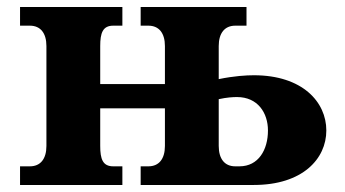

<svg xmlns="http://www.w3.org/2000/svg" viewBox="-20 -526 981 546"><path d="M265 -111V-218H449V-111C449 -74 432 -53 402 -53H380V0H702C840 0 908 -74 908 -155C908 -236 840 -312 702 -312C680 -312 646 -310 602 -301V-395C602 -432 619 -453 649 -453H681V-506H380V-453H402C432 -453 449 -432 449 -395V-287H265V-395C265 -432 272 -453 302 -453H328V-506H37V-453H65C95 -453 112 -432 112 -395V-111C112 -74 95 -53 65 -53H37V0H328V-53H302C272 -53 265 -74 265 -111ZM602 -111V-244C625 -249 642 -250 654 -250C713 -250 742 -205 742 -155C742 -100 715 -53 661 -53H649C619 -53 602 -74 602 -111Z"/></svg>

Font: LT Superior Serif ExtraBold
Style: Regular
Weight: 800
Designer: Daniel Lyons
Foundry: LyonsType
Version: Version 2.120;FEAKit 1.0